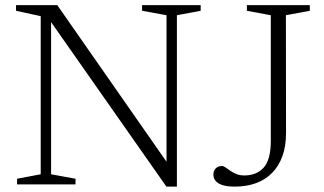

<svg xmlns="http://www.w3.org/2000/svg" viewBox="-20 -702 1232 731"><path d="M135 -38.5V-640.5L41 -661V-682.5H198L634 -57.5L614 -31V-644L521 -661V-682.5H744V-661L653.5 -644V8.5H613.5L160 -638.5L174.5 -646.5V-38.5L267.5 -21.5V0H45V-21.5ZM1069 -195.5Q1069 -145.5 1055.2 -107.5Q1041.5 -69.5 1015.8 -43.5Q990 -17.5 954.2 -4.5Q918.5 8.5 874 8.5Q846 8.5 828 3Q810 -2.5 801.2 -13Q792.5 -23.5 792.5 -37Q792.5 -51 801 -60.5Q809.5 -70 825.5 -70Q831 -70 838.8 -64.5Q846.5 -59 856.5 -52Q866.5 -45 879.8 -39.5Q893 -34 910 -34Q957 -34 984 -64Q1011 -94 1011 -165.5V-644L920 -661V-682.5H1159.5V-661L1068.5 -644Z"/></svg>

Font: Newsreader 14pt Light
Style: Regular
Weight: 300
Designer: Hugues Gentile
Foundry: Production Type
Version: Version 1.003